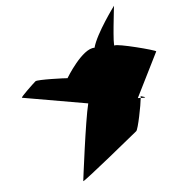

<svg xmlns="http://www.w3.org/2000/svg" viewBox="-130 -992 1276 1276"><g transform="rotate(-45 508.5 -354.0)"><path d="M48 -14C43 -6 515 0 532 0C549 0 676 -102 709 -135C705 -139 700 -143 695 -148L1001 -281C1006 -288 852 -504 833 -504C814 -504 1017 -694 1017 -694C1017 -694 807 -644 728 -588C667 -644 458 -572 458 -572C452 -579 310 -708 293 -708C274 -708 149 -701 152 -694L437 -356C345 -290 48 -14 48 -14ZM709 -135C758 -90 717 -143 716 -145C717 -144 715 -140 709 -135Z"/></g></svg>

Font: Ampere
Style: SuExtIta
Weight: 400
Version: Version 1